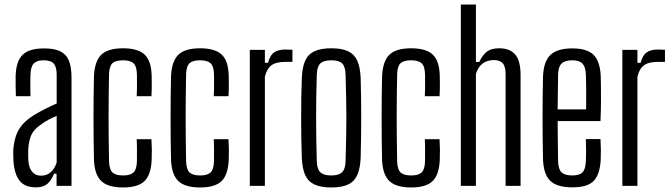

<svg xmlns="http://www.w3.org/2000/svg" viewBox="-20 -820 2958 847"><path d="M138.5 6.5Q90 6.5 67 -22Q44 -50.5 39.5 -107Q39 -119.5 38.5 -132.5Q38 -145.5 38.5 -157.5Q41 -192.5 50.5 -221Q60 -249.5 81.2 -273Q102.5 -296.5 139.5 -318Q161 -330.5 184 -342Q207 -353.5 230 -363.5V-491Q230 -524 217.5 -539Q205 -554 172.5 -554Q144 -554 130 -541Q116 -528 114.5 -492.5Q114 -481 113.8 -463.8Q113.5 -446.5 113.8 -428.2Q114 -410 114.5 -395.5H50Q49.5 -415.5 49 -441Q48.5 -466.5 49 -486.5Q50.5 -529 63.5 -555.5Q76.5 -582 103.5 -594.2Q130.5 -606.5 174.5 -606.5Q220.5 -606.5 246.8 -593.2Q273 -580 284.2 -551.8Q295.5 -523.5 295.5 -478V0H229.5V-54H218.5Q207.5 -25.5 189.5 -9.5Q171.5 6.5 138.5 6.5ZM160.5 -45Q186 -45 203.2 -59.8Q220.5 -74.5 230 -103V-308.5Q212.5 -301.5 194.2 -292Q176 -282.5 153.5 -265.5Q125 -244.5 115.5 -218.2Q106 -192 104.5 -157.5Q104 -148.5 104.2 -136Q104.5 -123.5 105 -111Q107.5 -79.5 122 -62.2Q136.5 -45 160.5 -45Z M583 -395.5Q584 -412.5 584.2 -430Q584.5 -447.5 584.2 -464Q584 -480.5 584 -492.5Q583 -528 568.8 -541Q554.5 -554 522.5 -554Q490 -554 476 -541Q462 -528 461 -492.5Q460 -439 459.5 -392.2Q459 -345.5 459 -300.5Q459 -255.5 459.5 -209Q460 -162.5 461 -109Q462 -72.5 476.2 -59.2Q490.5 -46 523 -46Q555 -46 569 -59.2Q583 -72.5 584 -109Q584 -128.5 584.2 -152.5Q584.5 -176.5 583 -206H648Q649.5 -183.5 649.8 -159Q650 -134.5 649 -115Q646.5 -50 617.8 -21.5Q589 7 523 7Q456 7 426.5 -21.5Q397 -50 394.5 -115Q393.5 -155.5 393 -202.5Q392.5 -249.5 392.5 -298.8Q392.5 -348 393 -395.5Q393.5 -443 394.5 -484Q397.5 -550 426.8 -578.5Q456 -607 522.5 -607Q589 -607 618.2 -579Q647.5 -551 649 -486Q649.5 -466.5 649.5 -442.5Q649.5 -418.5 648 -395.5Z M923 -395.5Q924 -412.5 924.2 -430Q924.5 -447.5 924.2 -464Q924 -480.5 924 -492.5Q923 -528 908.8 -541Q894.5 -554 862.5 -554Q830 -554 816 -541Q802 -528 801 -492.5Q800 -439 799.5 -392.2Q799 -345.5 799 -300.5Q799 -255.5 799.5 -209Q800 -162.5 801 -109Q802 -72.5 816.2 -59.2Q830.5 -46 863 -46Q895 -46 909 -59.2Q923 -72.5 924 -109Q924 -128.5 924.2 -152.5Q924.5 -176.5 923 -206H988Q989.5 -183.5 989.8 -159Q990 -134.5 989 -115Q986.5 -50 957.8 -21.5Q929 7 863 7Q796 7 766.5 -21.5Q737 -50 734.5 -115Q733.5 -155.5 733 -202.5Q732.5 -249.5 732.5 -298.8Q732.5 -348 733 -395.5Q733.5 -443 734.5 -484Q737.5 -550 766.8 -578.5Q796 -607 862.5 -607Q929 -607 958.2 -579Q987.5 -551 989 -486Q989.5 -466.5 989.5 -442.5Q989.5 -418.5 988 -395.5Z M1082 0V-600H1148.5V-543H1162.5Q1171 -576 1189.2 -588.8Q1207.5 -601.5 1238.5 -601.5Q1246.5 -601.5 1255.2 -601Q1264 -600.5 1270 -600.5V-547H1239Q1197 -547 1176.8 -531.5Q1156.5 -516 1148.5 -481V0Z M1441.5 7Q1395 7 1367 -6.2Q1339 -19.5 1326.2 -48Q1313.5 -76.5 1311.5 -123Q1310 -163.5 1309.2 -208.2Q1308.5 -253 1308.5 -299.2Q1308.5 -345.5 1309.2 -390.5Q1310 -435.5 1311.5 -477Q1313.5 -523.5 1326.2 -552Q1339 -580.5 1367 -593.8Q1395 -607 1441.5 -607Q1488.5 -607 1516 -593.8Q1543.5 -580.5 1556.2 -552Q1569 -523.5 1571 -477Q1572 -436.5 1572.8 -391.5Q1573.5 -346.5 1573.5 -300.5Q1573.5 -254.5 1572.8 -209.2Q1572 -164 1571 -123Q1569 -77 1556.2 -48.2Q1543.5 -19.5 1516 -6.2Q1488.5 7 1441.5 7ZM1441.5 -46Q1474.5 -46 1489 -60Q1503.5 -74 1504.5 -109Q1506 -162.5 1507 -209Q1508 -255.5 1508 -300Q1508 -344.5 1507 -391Q1506 -437.5 1504.5 -490.5Q1503.5 -526 1489.5 -540Q1475.5 -554 1441.5 -554Q1407.5 -554 1393 -540Q1378.5 -526 1377.5 -490.5Q1376 -437.5 1375.2 -391Q1374.5 -344.5 1374.5 -299.8Q1374.5 -255 1375.2 -208.5Q1376 -162 1377.5 -109Q1378.5 -74 1393.2 -60Q1408 -46 1441.5 -46Z M1854 -395.5Q1855 -412.5 1855.2 -430Q1855.5 -447.5 1855.2 -464Q1855 -480.5 1855 -492.5Q1854 -528 1839.8 -541Q1825.5 -554 1793.5 -554Q1761 -554 1747 -541Q1733 -528 1732 -492.5Q1731 -439 1730.5 -392.2Q1730 -345.5 1730 -300.5Q1730 -255.5 1730.5 -209Q1731 -162.5 1732 -109Q1733 -72.5 1747.2 -59.2Q1761.5 -46 1794 -46Q1826 -46 1840 -59.2Q1854 -72.5 1855 -109Q1855 -128.5 1855.2 -152.5Q1855.5 -176.5 1854 -206H1919Q1920.5 -183.5 1920.8 -159Q1921 -134.5 1920 -115Q1917.5 -50 1888.8 -21.5Q1860 7 1794 7Q1727 7 1697.5 -21.5Q1668 -50 1665.5 -115Q1664.5 -155.5 1664 -202.5Q1663.5 -249.5 1663.5 -298.8Q1663.5 -348 1664 -395.5Q1664.5 -443 1665.5 -484Q1668.5 -550 1697.8 -578.5Q1727 -607 1793.5 -607Q1860 -607 1889.2 -579Q1918.5 -551 1920 -486Q1920.5 -466.5 1920.5 -442.5Q1920.5 -418.5 1919 -395.5Z M2013 0V-800H2079.5V-546.5H2094Q2109 -577.5 2128 -592.2Q2147 -607 2182 -607Q2229 -607 2252.8 -579.5Q2276.5 -552 2276.5 -488V0H2210.5V-492.5Q2210.5 -526 2198 -540.5Q2185.5 -555 2158.5 -555Q2130.5 -555 2110 -540.5Q2089.5 -526 2079.5 -494V0Z M2505.5 6.5Q2437.5 6.5 2408 -21.8Q2378.5 -50 2375.5 -115Q2374.5 -155.5 2374 -202.2Q2373.5 -249 2373.5 -298.5Q2373.5 -348 2374 -395.5Q2374.5 -443 2375.5 -484Q2378.5 -550 2408.8 -578.2Q2439 -606.5 2505 -606.5Q2569 -606.5 2597.8 -578.8Q2626.5 -551 2630 -486.5Q2630.5 -471 2631 -441Q2631.5 -411 2631.2 -371.2Q2631 -331.5 2629 -286H2440Q2440 -245 2440.8 -201.5Q2441.5 -158 2442 -109Q2443 -73 2457.5 -59.5Q2472 -46 2504.5 -46Q2536 -46 2549.5 -59.5Q2563 -73 2564.5 -109Q2565.5 -127.5 2565.5 -152Q2565.5 -176.5 2564.5 -206.5H2629Q2630.5 -184 2630.8 -159.2Q2631 -134.5 2630 -115Q2626.5 -50 2599 -21.8Q2571.5 6.5 2505.5 6.5ZM2440 -337.5H2565.5Q2566 -369.5 2566 -400.2Q2566 -431 2565.5 -455.5Q2565 -480 2564.5 -492.5Q2563 -525.5 2549.2 -539.8Q2535.5 -554 2505 -554Q2472 -554 2457.5 -539.8Q2443 -525.5 2442 -492.5Q2441.5 -449.5 2441 -411.8Q2440.5 -374 2440 -337.5Z M2725.5 0V-600H2792V-543H2806Q2814.5 -576 2832.8 -588.8Q2851 -601.5 2882 -601.5Q2890 -601.5 2898.8 -601Q2907.5 -600.5 2913.5 -600.5V-547H2882.5Q2840.5 -547 2820.2 -531.5Q2800 -516 2792 -481V0Z"/></svg>

Font: Big Shoulders Display Thin
Style: Regular
Weight: 400
Version: Version 2.002